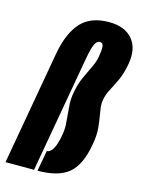

<svg xmlns="http://www.w3.org/2000/svg" viewBox="-154 -797 647 864"><g transform="rotate(15 170.0 -365.0)"><path d="M-42 0 51.5 -529.5Q69 -628.5 114.5 -679Q160 -729.5 246 -729.5Q319 -729.5 355.2 -687.2Q391.5 -645 378.5 -570.5Q370.5 -525 355.8 -493Q341 -461 327.2 -435.5Q313.5 -410 309 -383.5Q306 -366 308 -349.5Q310 -333 313.5 -314.5Q318 -289 321.2 -256.8Q324.5 -224.5 316.5 -179.5Q299.5 -80 251.8 -40Q204 0 107 0L124.5 -96.5Q140.5 -96.5 153 -118Q165.5 -139.5 173.5 -185.5Q178 -211 176.8 -233.8Q175.5 -256.5 173 -279.5Q170.5 -303.5 169.2 -328.5Q168 -353.5 173.5 -383Q180.5 -423 195 -455.2Q209.5 -487.5 223 -514.8Q236.5 -542 241 -567.5Q246.5 -598 245 -615.2Q243.5 -632.5 228.5 -632.5Q214.5 -632.5 205.5 -613.5Q196.5 -594.5 188 -548.5L91 0Z"/></g></svg>

Font: Anybody UltraCondensed Regular
Style: Bold Italic
Weight: 700
Width: 1
Italic angle: -10°
Designer: Tyler Finck
Foundry: Etcetera Type Company
Version: Version 1.010; ttfautohint (v1.8.3) -l 8 -r 50 -G 200 -x 14 